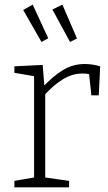

<svg xmlns="http://www.w3.org/2000/svg" viewBox="-20 -808 467 828"><path d="M42 0V-28L135 -44L127 -33V-489L136 -478L42 -494V-522L164 -528L172 -429L164 -432Q208 -479 251 -505.5Q294 -532 346 -532Q378 -532 412 -522L406 -397H374L363 -500L370 -487Q362 -489 353 -490Q344 -491 336 -491Q291 -491 249.5 -465Q208 -439 169 -395L175 -412V-33L165 -44L278 -28V0ZM159 -627 188 -643 121 -788 80 -765ZM282 -627 312 -642 249 -788 206 -767Z"/></svg>

Font: Bitter Thin Light
Style: Regular
Weight: 300
Version: Version 2.002